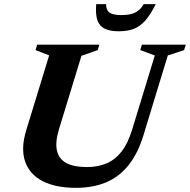

<svg xmlns="http://www.w3.org/2000/svg" viewBox="-20 -891 914 924"><path d="M264 -269.5Q245 -207 254 -166.5Q263 -126 299.2 -106.5Q335.5 -87 397.5 -87Q451 -87 492.8 -104.8Q534.5 -122.5 565.2 -162Q596 -201.5 616 -267.5L725 -624L655 -650L663 -676H874L866 -650L787.5 -624L670.5 -240.5Q644 -153.5 599.5 -97.2Q555 -41 491.8 -14Q428.5 13 345 13Q248 13 185 -19.5Q122 -52 100.8 -114Q79.5 -176 106 -263.5L216.5 -624.5L151 -650L159 -676H458L450.5 -650L372 -622.5ZM565 -818.5Q592.5 -818.5 612.2 -823.8Q632 -829 646.5 -840.8Q661 -852.5 671.5 -871H729.5Q704.5 -821 679.5 -792.5Q654.5 -764 624 -752.2Q593.5 -740.5 551.5 -740.5Q508.5 -740.5 483.2 -753.2Q458 -766 448.5 -794.5Q439 -823 443 -871H491Q490.5 -852.5 497.5 -840.8Q504.5 -829 521.2 -823.8Q538 -818.5 565 -818.5Z"/></svg>

Font: Newsreader 16pt 16pt
Style: Bold Italic
Weight: 700
Italic angle: -17°
Version: Version 1.003